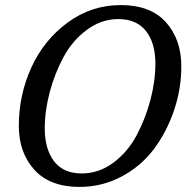

<svg xmlns="http://www.w3.org/2000/svg" viewBox="-20 -728 759 755"><path d="M54 -233Q54 -354 103 -462Q152 -570 245.5 -639Q339 -708 455 -708Q572 -708 632.5 -640.5Q693 -573 693 -467Q693 -378 664 -293Q635 -208 584.5 -141Q534 -74 457.5 -33.5Q381 7 293 7Q176 7 115 -60.5Q54 -128 54 -233ZM156 -224Q156 -142 192.5 -94Q229 -46 301 -46Q369 -46 425.5 -88Q482 -130 517 -195.5Q552 -261 571.5 -335Q591 -409 591 -478Q591 -559 554 -606Q517 -653 445 -653Q379 -653 322 -611Q265 -569 230 -504Q195 -439 175.5 -365.5Q156 -292 156 -224Z"/></svg>

Font: Volkhov
Style: Italic
Weight: 400
Italic angle: -12°
Designer: Cyreal (www.cyreal.org)
Foundry: Cyreal (www.cyreal.org)
Version: Version 1.010